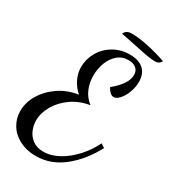

<svg xmlns="http://www.w3.org/2000/svg" viewBox="-222 -946 1025 1146"><g transform="rotate(30 290.5 -373.0)"><path d="M-4 -101Q-4 -160 29.5 -215.5Q63 -271 121 -310Q179 -349 251 -359Q216 -390 197.5 -429Q179 -468 179 -510Q179 -563 206.5 -611.5Q234 -660 283.5 -689.5Q333 -719 396 -719Q457 -719 490 -689.5Q523 -660 523 -604Q523 -567 509.5 -531Q496 -495 475.5 -472.5Q455 -450 437 -450Q412 -450 389 -491Q477 -563 477 -625Q477 -654 457.5 -670Q438 -686 405 -686Q362 -686 331 -659.5Q300 -633 284 -590.5Q268 -548 268 -501Q268 -454 285.5 -411.5Q303 -369 342 -339Q272 -328 218.5 -290.5Q165 -253 135.5 -201.5Q106 -150 106 -99Q106 -65 119.5 -33Q133 -1 162 20.5Q191 42 236 42Q289 42 342.5 12Q396 -18 441 -68Q486 -118 513 -175L540 -158Q481 -47 396 20Q311 87 209 87Q147 87 98 62Q49 37 22.5 -6Q-4 -49 -4 -101ZM377 -786Q307 -801 292 -803Q303 -833 342 -833Q392 -833 459 -818.5Q526 -804 585 -783Q573 -758 544 -758Q518 -758 479.5 -765Q441 -772 377 -786Z"/></g></svg>

Font: Dancing Script
Style: Bold
Weight: 700
Designer: Pablo Impallari
Foundry: Pablo Impallari
Version: Version 2.000